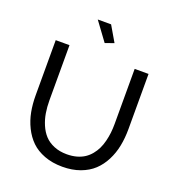

<svg xmlns="http://www.w3.org/2000/svg" viewBox="-161 -1044 1076 1176"><g transform="rotate(20 377.5 -456.0)"><path d="M273.9 -917H360.8L419.9 -815.9L362.8 -795.9ZM377.9 4.9Q312 4.9 259.8 -14.9Q207.5 -34.7 173.6 -67.9Q139.6 -101.1 116.9 -147.2Q94.2 -193.4 84.7 -243.9Q75.2 -294.4 75.2 -351.1V-710H165V-351.1Q165 -307.1 171.4 -268.6Q177.7 -230 193.1 -194.1Q208.5 -158.2 232.2 -132.6Q255.9 -106.9 293 -91.6Q330.1 -76.2 377 -76.2Q411.6 -76.2 440.7 -84.2Q469.7 -92.3 491.5 -106.7Q513.2 -121.1 530 -141.6Q546.9 -162.1 558.1 -185.5Q569.3 -209 576.4 -237.1Q583.5 -265.1 586.7 -293Q589.8 -320.8 589.8 -351.1V-710H680.2V-351.1Q680.2 -292 669.9 -240.2Q659.7 -188.5 636.5 -143.1Q613.3 -97.7 578.6 -65.2Q543.9 -32.7 492.7 -13.9Q441.4 4.9 377.9 4.9Z"/></g></svg>

Font: Rawline Medium
Style: Regular
Weight: 500
Designer: Matt McInerney, Pablo Impallari, Rodrigo Fuenzalida
Foundry: Matt McInerney, Pablo Impallari, Rodrigo Fuenzalida
Version: Version 4.020;PS 004.020;hotconv 1.0.88;makeotf.lib2.5.64775